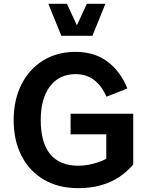

<svg xmlns="http://www.w3.org/2000/svg" viewBox="-20 -988 779 1014"><path d="M235.3 -968.1 303.9 -798.9H468L536.8 -968.1H438.7L386.1 -854.4L333.3 -968.1ZM352.8 -387.3V-278.5H541.3V-149.4Q525.1 -140.3 500.7 -131.8Q476.2 -123.3 448.7 -118Q421.2 -112.7 394.7 -112.7Q296 -112.7 245.6 -173.2Q195.1 -233.8 195.1 -353.7Q195.1 -468.1 244.2 -532.3Q293.2 -596.4 378.7 -596.4Q438.4 -596.4 478.8 -564Q519.2 -531.5 542.1 -477.3L652.7 -520.5Q616.5 -610.8 547.8 -662.5Q479.1 -714.1 378.8 -714.1Q281.1 -714.1 207.5 -668.4Q133.9 -622.6 93 -541.6Q52.2 -460.6 52.2 -353.7Q52.2 -245.4 94 -164.5Q135.7 -83.6 212.3 -39Q288.9 5.7 392.9 5.7Q458.5 5.7 512 -9.3Q565.5 -24.4 608.3 -52.4Q651 -80.4 683.6 -119.4V-387.3Z"/></svg>

Font: Estedad-FD VF
Style: Regular
Weight: 100
Designer: Amin Abedi
Version: Version 7.3